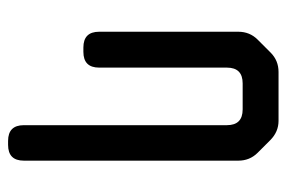

<svg xmlns="http://www.w3.org/2000/svg" viewBox="-140 -386 726 487"><g transform="rotate(90 223.5 -142.0)"><path d="M100 10H111Q151 10 151 -30V-354Q151 -394 191 -394H257Q297 -394 297 -354V161Q297 201 337 201H347Q387 201 387 161V-383Q387 -412 367 -432L335 -464Q314 -485 286 -485H162Q133 -485 113 -465L80 -432Q60 -412 60 -383V-30Q60 10 100 10Z"/></g></svg>

Font: WDXL Lubrifont JP N
Style: Regular
Weight: 400
Designer: [WDXL Lubrifont] Copyright 2020-2022 (c) NightFurySL2001, Skr-ZERO; [ZCOOL QingKe HuangYou] Copyright 2018-2022 (c) The 
Version: Version 2.001;hotconv 1.1.1;makeotfexe 2.6.0